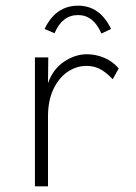

<svg xmlns="http://www.w3.org/2000/svg" viewBox="-20 -655 478 676"><path d="M103 1V-453H150L149 -362Q166 -411 205 -437.5Q244 -464 286 -464Q317 -464 347 -451.5Q377 -439 398 -414L377 -376Q351 -403 330 -413Q309 -423 285 -423Q249 -423 218 -402Q187 -381 168 -341Q149 -301 149 -245V1ZM172 -538 137 -553Q176 -635 255 -635Q332 -635 371 -553L337 -537Q309 -602 255 -602Q199 -602 172 -538Z"/></svg>

Font: Inconsolata SemiCondensed Light
Style: Regular
Weight: 300
Width: 4
Monospace: yes
Designer: Raph Levien, Cyreal, Brenton Simpson
Foundry: Raph Levien, Cyreal, Google
Version: Version 3.100; ttfautohint (v1.8.4.7-5d5b)